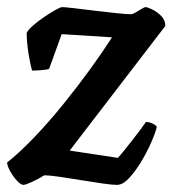

<svg xmlns="http://www.w3.org/2000/svg" viewBox="-31 -520 496 540"><path d="M35 0Q27.5 0 16.5 -12Q5.5 -24 -2.8 -39.2Q-11 -54.5 -11 -63Q25 -91.5 66 -134.5Q107 -177.5 147.2 -227.2Q187.5 -277 223 -326Q258.5 -375 284 -415L142.5 -424L107 -326Q100.5 -324 86.8 -322.8Q73 -321.5 59 -321.5Q54 -340 49.2 -369.2Q44.5 -398.5 44 -427Q47 -435 60.5 -447Q74 -459 91.5 -471Q109 -483 124 -491.5Q139 -500 144 -500Q151 -500 176.8 -497Q202.5 -494 235.2 -490Q268 -486 296.5 -483Q325 -480 337 -480Q342 -480 350.5 -485Q359 -490 367.2 -495Q375.5 -500 378.5 -500Q383 -500 396 -494Q409 -488 421.5 -476Q434 -464 434 -447L165 -96.5L300.5 -76Q307.5 -83.5 318.2 -96.8Q329 -110 340.8 -125.2Q352.5 -140.5 363 -154.2Q373.5 -168 379.5 -177Q388.5 -177 398 -172.5Q407.5 -168 410 -163Q406 -146 394 -118.8Q382 -91.5 365.5 -64.2Q349 -37 331.5 -18.5Q314 0 298 0Q285 0 257 -4Q229 -8 196 -13.5Q163 -19 134.8 -23Q106.5 -27 93.5 -27Q78 -17 59.2 -8.5Q40.5 0 35 0Z"/></svg>

Font: Texturina Medium
Style: Italic
Weight: 500
Italic angle: -11°
Designer: Guillermo Torres Carreño
Foundry: Omnibus-Type
Version: Version 1.002